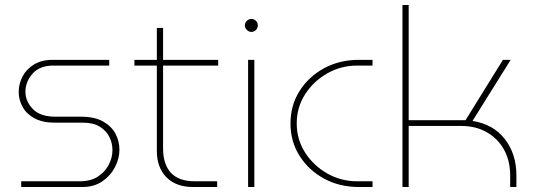

<svg xmlns="http://www.w3.org/2000/svg" viewBox="-20 -750 2169 770"><path d="M65 0V-23H300Q343 -23 372 -41.5Q401 -60 416 -89Q431 -118 431 -148Q431 -176 418.5 -201Q406 -226 380 -242Q354 -258 314 -258H200Q151 -258 118.5 -275.5Q86 -293 70.5 -321.5Q55 -350 55 -381Q55 -414 70.5 -443.5Q86 -473 116.5 -491.5Q147 -510 191 -510H418V-487H194Q139 -487 110.5 -454.5Q82 -422 82 -382Q82 -344 111.5 -313Q141 -282 203 -282H305Q359 -282 393 -263Q427 -244 443 -214Q459 -184 459 -150Q459 -114 441 -79.5Q423 -45 390 -22.5Q357 0 310 0Z M754 0Q686 0 647.5 -39Q609 -78 609 -145V-638H634V-155Q634 -91 665.5 -57Q697 -23 761 -23H851V0ZM519 -487V-510H855V-487Z M975 0V-510H1000V0ZM988 -622Q978 -622 970 -630Q962 -638 962 -648Q962 -659 970 -666.5Q978 -674 988 -674Q999 -674 1006.5 -666.5Q1014 -659 1014 -648Q1014 -638 1006.5 -630Q999 -622 988 -622Z M1420 0Q1341 0 1279 -34Q1217 -68 1181 -125.5Q1145 -183 1145 -255Q1145 -327 1181 -384.5Q1217 -442 1279 -476Q1341 -510 1420 -510H1474V-487H1412Q1348 -487 1293 -456Q1238 -425 1204 -372.5Q1170 -320 1170 -255Q1170 -190 1204 -137.5Q1238 -85 1293 -54Q1348 -23 1412 -23H1474V0Z M1594 0V-730H1619V-268H1847L1997 -510H2028L1875 -265Q1958 -252 2004.5 -192.5Q2051 -133 2051 -46V0H2026V-46Q2026 -104 2002 -148.5Q1978 -193 1933.5 -219Q1889 -245 1828 -245H1619V0Z"/></svg>

Font: MuseoModerno Thin
Style: Regular
Weight: 100
Designer: Pablo Cosgaya, Héctor Gatti, Marcela Romero, and the Authors of The MuseoModerno Project.
Foundry: Omnibus-Type Team
Version: Version 1.003